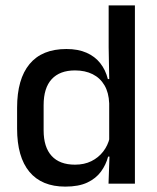

<svg xmlns="http://www.w3.org/2000/svg" viewBox="-20 -682 583 713"><path d="M222.5 11Q135 11 89.2 -44Q43.5 -99 43.5 -204.5V-282Q43.5 -388.5 89.8 -444.2Q136 -500 226.5 -500Q270 -500 301.2 -486.2Q332.5 -472.5 352.2 -447.5Q372 -422.5 380.5 -388.5H413L385.5 -298Q384 -338 368 -365.2Q352 -392.5 324 -406.5Q296 -420.5 258.5 -420.5Q202 -420.5 172 -388Q142 -355.5 142 -291.5V-198Q142 -135.5 171.8 -103Q201.5 -70.5 258.5 -70.5Q293 -70.5 319.2 -83.5Q345.5 -96.5 363 -119Q380.5 -141.5 387 -169.5L410 -100.5H381.5Q373.5 -70 354.8 -44.5Q336 -19 304 -4Q272 11 222.5 11ZM481 0H383L387 -114.5L385.5 -145.5V-348.5L386 -367.5L383.5 -506V-662H481Z"/></svg>

Font: Anek Devanagari Medium
Style: Regular
Weight: 500
Designer: Kailash Malviya (Devanagari) & Yesha Goshar (Latin)
Foundry: Ek Type
Version: Version 1.003